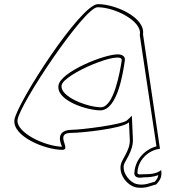

<svg xmlns="http://www.w3.org/2000/svg" viewBox="-20 -725 849 929"><path d="M50 -146C38 -66 197 0 282 0C328 0 240 -82 325 -82C371 -82 571 -102 604 -133L608 -49C611 2 568 46 564 74C556 126 599 171 632 180C682 193 722 168 735 168C758 144 764 128 760 98C736 117 704 118 676 118C663 118 646 122 645 112C646 52 695 2 754 -5L672 -559C684 -640 539 -705 454 -705C370 -705 63 -228 50 -146ZM65 -146C77 -225 388 -690 452 -690C536 -690 667 -623 657 -559L656 -557L737 -17C677 -1 632 52 630 114L629 115L630 116C634 143 671 133 674 133C696 133 722 132 746 122C744 134 740 142 729 154C708 159 678 175 639 165C612 158 572 117 579 74C582 57 626 5 623 -52L618 -165L595 -143C573 -122 372 -97 327 -97C315 -97 304 -95 296 -92C251 -75 277 -24 280 -15C193 -18 56 -85 65 -146ZM263 -312C251 -237 404 -191 465 -191C551 -191 577 -385 584 -432C588 -455 566 -462 551 -462C484 -463 273 -377 263 -312ZM278 -312C287 -368 578 -488 569 -432C560 -376 531 -206 468 -206C406 -206 269 -256 278 -312Z"/></svg>

Font: Ampere
Style: OuLnIta
Weight: 400
Version: Version 1